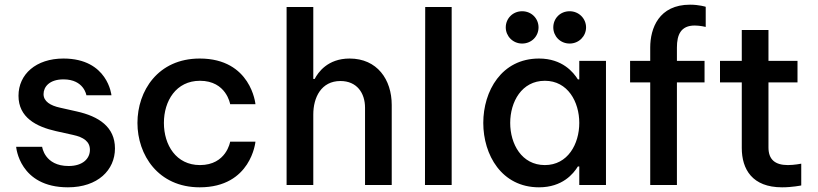

<svg xmlns="http://www.w3.org/2000/svg" viewBox="-20 -790 3493 820"><path d="M270 10C398 10 471 -64 471 -156C471 -248 402 -293 308 -314L237 -330C195 -339 166 -357 166 -388C166 -419 191 -451 251 -451C339 -451 349 -383 349 -383H456C456 -383 441 -540 251 -540C134 -540 59 -473 59 -381C59 -288 135 -249 219 -230L291 -214C338 -204 364 -185 364 -150C364 -113 334 -81 273 -81C170 -81 160 -163 160 -163H49C49 -163 62 10 270 10Z M833 10C1053 10 1071 -185 1071 -185H963C963 -185 947 -85 834 -85C732 -85 680 -171 680 -265C680 -359 732 -445 834 -445C947 -445 963 -345 963 -345H1071C1071 -345 1053 -540 833 -540C654 -540 567 -401 567 -265C567 -129 655 10 833 10Z M1318 0V-301C1318 -374 1352 -444 1434 -444C1504 -444 1539 -393 1539 -330V0H1653V-342C1653 -450 1591 -540 1473 -540C1379 -540 1338 -480 1324 -453H1318V-760H1204V0Z M1909 0V-760H1796L1795 0Z M2413 -604C2452 -604 2483 -635 2483 -673C2483 -711 2452 -742 2413 -742C2372 -742 2343 -711 2343 -673C2343 -636 2372 -604 2413 -604ZM2210 -604C2250 -604 2280 -635 2280 -673C2280 -711 2250 -742 2210 -742C2170 -742 2140 -711 2140 -673C2140 -636 2170 -604 2210 -604ZM2282 -540C2122 -540 2044 -401 2044 -265C2044 -129 2122 10 2282 10C2382 10 2429 -48 2448 -79H2454V0H2568V-530H2454V-451H2448C2429 -481 2382 -540 2282 -540ZM2307 -445C2405 -445 2454 -355 2454 -265C2454 -175 2405 -85 2307 -85C2208 -85 2159 -175 2159 -265C2159 -355 2208 -445 2307 -445Z M2871 0V-438H2989V-530H2871V-587C2871 -642 2888 -681 2947 -681C2970 -681 2994 -675 2994 -675V-761C2994 -761 2966 -770 2927 -770C2794 -770 2757 -669 2757 -587V-530H2671V-438H2757V0Z M3320 10C3364 10 3402 2 3402 2V-91C3402 -91 3372 -85 3345 -85C3290 -85 3262 -109 3262 -160V-438H3386V-530H3262V-662H3148V-530H3055V-438H3148V-158C3148 -67 3193 10 3320 10Z"/></svg>

Font: Be Vietnam Pro Medium
Style: Regular
Weight: 500
Designer: Lam Bao, Tony Le, Vietanh Nguyen
Foundry: Yellow Type Foundry
Version: Version 1.002